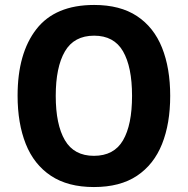

<svg xmlns="http://www.w3.org/2000/svg" viewBox="-20 -745 758 775"><path d="M667 -358Q667 -246 634 -163.5Q601 -81 533 -35.5Q465 10 359 10Q254 10 185.5 -35.5Q117 -81 84 -164Q51 -247 51 -359Q51 -530 127 -627.5Q203 -725 360 -725Q465 -725 533 -680Q601 -635 634 -552.5Q667 -470 667 -358ZM205 -358Q205 -242 242 -179Q279 -116 359 -116Q440 -116 476.5 -178.5Q513 -241 513 -358Q513 -475 476.5 -538Q440 -601 360 -601Q279 -601 242 -537.5Q205 -474 205 -358Z"/></svg>

Font: Noto Sans Lao UI SemCond
Style: Bold
Weight: 700
Width: 4
Designer: Monotype Design Team
Foundry: Monotype Imaging Inc.
Version: Version 2.000; ttfautohint (v1.8.4.7-5d5b)